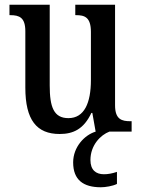

<svg xmlns="http://www.w3.org/2000/svg" viewBox="-20 -556 598 811"><path d="M232 10C290 10 334 -11 366 -79H370L384 0C337 14 289 65 289 130C289 204 332 235 406 235C425 235 456 230 474 221V170C453 177 436 180 419 180C385 180 362 162 362 120C362 57 405 14 442 0H536V-44H531C495 -44 466 -51 466 -111V-536H298V-492H301C337 -492 364 -484 364 -421V-218C364 -121 336 -57 269 -57C207 -57 190 -104 190 -195V-536H20V-492H23C62 -492 87 -482 87 -424V-186C87 -49 135 10 232 10Z"/></svg>

Font: Noto Serif Condensed Medium
Style: Regular
Weight: 500
Width: 3
Designer: Monotype Design Team
Foundry: Monotype Imaging Inc.
Version: Version 2.015